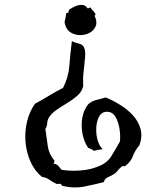

<svg xmlns="http://www.w3.org/2000/svg" viewBox="-20 -569 681 804"><path d="M127 -135Q152 -148 183 -167Q214 -186 244 -201Q267 -246 270.5 -294Q274 -342 281 -397Q291 -391 301 -389Q311 -387 320 -383Q329 -379 334 -365Q338 -354 336.5 -332Q335 -310 332 -285Q331 -274 329.5 -262.5Q328 -251 328 -241Q328 -236 328 -231Q328 -226 328 -221Q329 -209 328 -206Q322 -184 303 -167.5Q284 -151 260.5 -137Q237 -123 215.5 -108Q194 -93 183 -74Q178 -64 177.5 -52Q177 -40 170 -29Q176 15 180.5 45.5Q185 76 209 105Q208 108 206.5 110.5Q205 113 204 116Q218 118 224.5 126Q231 134 238 142Q272 148 315 145Q358 142 394 127Q429 113 446.5 84.5Q464 56 482 24Q485 1 480.5 -29Q476 -59 463 -80.5Q450 -102 426 -101Q405 -100 394.5 -80Q384 -60 383 -32Q382 -4 389.5 20.5Q397 45 410 55Q399 58 391.5 58.5Q384 59 373 63Q369 58 362 55.5Q355 53 349 50Q332 25 325.5 -8.5Q319 -42 324.5 -75Q330 -108 349 -132Q364 -146 384 -150.5Q404 -155 423 -161Q454 -148 484.5 -129Q515 -110 537.5 -85Q560 -60 568.5 -29Q577 2 564 39Q545 61 536 85.5Q527 110 503 127Q503 127 498 127Q493 126 492 127Q482 134 474.5 143.5Q467 153 460 158Q447 167 433 172.5Q419 178 415 193Q414 193 413 194Q379 203 334 212Q289 221 241 209Q239 208 237.5 205Q236 202 233 201Q230 200 224 201Q219 202 217 201Q201 194 186.5 183.5Q172 173 156 172Q126 148 108.5 109.5Q91 71 87 27.5Q83 -16 93 -59Q103 -102 127 -135ZM252 -468Q250 -474 251 -480.5Q252 -487 254 -493Q255 -498 256 -503Q257 -508 257 -513Q260 -516 267 -516Q266 -523 270 -529Q280 -536 294.5 -542.5Q309 -549 323.5 -548.5Q338 -548 347 -534Q350 -534 353 -536Q356 -538 360 -537Q361 -534 363.5 -530.5Q366 -527 370 -524Q375 -518 378.5 -512.5Q382 -507 376 -503Q388 -478 381 -460Q374 -442 356 -432Q338 -422 316 -422Q294 -422 276 -433Q258 -444 252 -468Z"/></svg>

Font: Yuji Mai
Style: Regular
Weight: 400
Designer: Kataoka Yuji
Foundry: Kinuta Font Factory
Version: Version 3.002